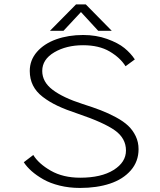

<svg xmlns="http://www.w3.org/2000/svg" viewBox="-20 -870 750 900"><path d="M504 -725.5H440.5L359.5 -813.5L277.5 -725.5H214L336.5 -849.5H382ZM355 11Q304.5 11 259.8 0Q215 -11 182.8 -29.5Q150.5 -48 128 -68Q105.5 -88 91.5 -109.5L136 -143.5Q161 -102.5 218.2 -69.8Q275.5 -37 356 -37Q454.5 -37 512.5 -73.2Q570.5 -109.5 570.5 -164.5Q570.5 -221.5 519 -258.5Q467.5 -295.5 345 -337Q289 -355.5 250.2 -373.8Q211.5 -392 180.5 -415.8Q149.5 -439.5 134.5 -469.8Q119.5 -500 119.5 -537.5Q119.5 -588 153.2 -626.8Q187 -665.5 243.8 -685.8Q300.5 -706 370 -706Q430.5 -706 482 -687.5Q533.5 -669 563.2 -644.8Q593 -620.5 612 -591.5L568.5 -559.5Q543.5 -599.5 493.8 -628.8Q444 -658 369.5 -658Q291 -658 234.5 -624.8Q178 -591.5 178 -537.5Q178 -486 226.8 -449Q275.5 -412 367.5 -382.5Q416.5 -367 452.2 -353.2Q488 -339.5 523.2 -320.5Q558.5 -301.5 580.5 -280.8Q602.5 -260 616 -232Q629.5 -204 629.5 -171Q629.5 -113 593 -71.2Q556.5 -29.5 495.2 -9.2Q434 11 355 11Z"/></svg>

Font: League Mono UltraLight
Style: Regular
Weight: 200
Width: 6
Designer: Tyler Finck
Foundry: The League of Moveable Type / Tyler Finck
Version: Version 2.210